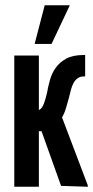

<svg xmlns="http://www.w3.org/2000/svg" viewBox="-20 -706 352 726"><path d="M297 -417Q283 -417 273.5 -410Q264 -403 258 -392Q252 -381 248 -365.5Q244 -350 240 -334Q235 -317 229.5 -297.5Q224 -278 214 -261H215L312 -5V0H307L216 -3H211L137 -210H127V0H34V-496H127V-290Q139 -295 146 -314Q153 -333 158 -356Q162 -379 169 -404Q176 -429 190.5 -449.5Q205 -470 230 -484Q255 -498 297 -498H302V-417ZM149 -686H244L175 -540H111Z"/></svg>

Font: Osterbar
Style: Regular
Weight: 500
Width: 3
Designer: Peter Wiegel, Basierend auf Erbar schmal-halbfette Grotesk v. Jacob Erbar
Foundry: Peter Wiegel
Version: Version 1.0